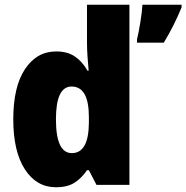

<svg xmlns="http://www.w3.org/2000/svg" viewBox="-20 -780 786 810"><path d="M581 -760Q579 -729 572 -685.5Q565 -642 558 -614V-600H671Q695 -640 712.5 -675Q730 -710 746 -749V-760ZM216 -277Q216 -415 282 -415Q355 -415 355 -286V-262Q354 -134 283 -134Q216 -134 216 -277ZM347 -62H355L387 0H526V-760H347V-601Q347 -576 349 -544Q351 -512 354 -482H349Q327 -521 295.5 -542Q264 -563 217 -563Q135 -563 85.5 -488.5Q36 -414 36 -277Q36 -141 85 -65.5Q134 10 216 10Q264 10 294 -9Q324 -28 347 -62Z"/></svg>

Font: Noto Sans UI SemiCondensed Black
Style: Regular
Weight: 900
Width: 4
Designer: Monotype Design Team
Foundry: Monotype Imaging Inc.
Version: 1.001